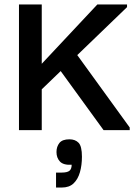

<svg xmlns="http://www.w3.org/2000/svg" viewBox="-20 -583 618 860"><path d="M163 -179V-293L416 -563H549V-551ZM65 0V-563H167V0ZM444 0 232 -292 306 -364 561 -12V0ZM231 257V190H256Q281 190 291 182Q301 174 301 155Q264 157 248.5 140.5Q233 124 233 98Q233 74 246 57.5Q259 41 291 41Q317 41 332 56.5Q347 72 347 119Q347 157 338 188.5Q329 220 309.5 238.5Q290 257 257 257Z"/></svg>

Font: Darker Grotesque
Style: Bold
Weight: 700
Designer: Gabriel Lam
Foundry: TypeRant
Version: Version 1.000;gftools[0.9.28]